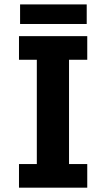

<svg xmlns="http://www.w3.org/2000/svg" viewBox="-20 -867 490 887"><path d="M383.1 -590.9H298.9V-109.1H383.1V0H67.7V-109.1H150.1V-590.9H67.7V-700H383.1ZM72.8 -846.6H380.6V-756.2H72.8Z"/></svg>

Font: League Mono Thin Condensed
Style: Regular
Weight: 100
Width: 1
Designer: Tyler Finck
Foundry: The League of Moveable Type / Tyler Finck
Version: Version 2.300;RELEASE